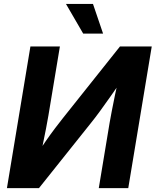

<svg xmlns="http://www.w3.org/2000/svg" viewBox="-20 -966 799 986"><path d="M638.7 0H487.3L543 -335.9Q546.9 -358.4 554 -395.5Q561 -432.6 571 -480.5Q581.1 -528.3 593.3 -582L616.7 -570.3Q580.1 -517.1 549.8 -473.9Q519.5 -430.7 494.1 -396Q468.8 -361.3 446.3 -333.5L180.2 0H15.6L136.2 -727.5H287.6L228.5 -372.1Q224.1 -346.2 216.3 -305.4Q208.5 -264.6 199.2 -220.5Q189.9 -176.3 181.2 -140.1L167.5 -168Q191.4 -207.5 216.1 -242.9Q240.7 -278.3 263.2 -307.9Q285.6 -337.4 302.7 -358.9L596.2 -727.5H759.3ZM407.2 -793.5 318.8 -945.8H457.5L509.3 -793.5Z"/></svg>

Font: Inter 24pt
Style: Bold Italic
Weight: 700
Italic angle: -9.3988°
Version: Version 4.001;git-66647c0bb